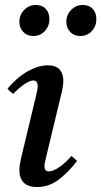

<svg xmlns="http://www.w3.org/2000/svg" viewBox="-20 -741 408 773"><path d="M267 -113Q280 -104 290 -93Q256 -48 216.5 -18Q177 12 129 12Q92 12 75 -6.5Q58 -25 58 -56Q58 -67 60 -79.5Q62 -92 65 -105L125 -355Q132 -384 132 -393Q132 -417 114 -417Q100 -417 77.5 -401.5Q55 -386 33 -363Q26 -368 20.5 -373Q15 -378 10 -384Q50 -431 92.5 -454.5Q135 -478 172 -478Q206 -478 220.5 -460.5Q235 -443 235 -417Q235 -408 233.5 -397.5Q232 -387 230 -376L166 -110Q165 -103 162 -92.5Q159 -82 159 -72Q159 -63 163 -57Q167 -51 177 -51Q194 -51 220 -69Q246 -87 267 -113ZM114 -596Q89 -596 73.5 -612.5Q58 -629 58 -653Q58 -681 77.5 -701Q97 -721 124 -721Q150 -721 164.5 -705Q179 -689 179 -664Q179 -636 160.5 -616Q142 -596 114 -596ZM303 -596Q278 -596 262.5 -612.5Q247 -629 247 -653Q247 -681 266.5 -701Q286 -721 313 -721Q339 -721 353.5 -705Q368 -689 368 -664Q368 -636 349.5 -616Q331 -596 303 -596Z"/></svg>

Font: Tiro Bangla
Style: Italic
Weight: 400
Italic angle: -11°
Designer: Bangla: John Hudson & Fiona Ross, assisted by Neelakash Kshetrimayum. Latin: John Hudson with Paul Hanslow, assisted by 
Foundry: Tiro Typeworks Ltd.
Version: Version 1.60